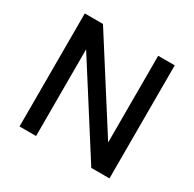

<svg xmlns="http://www.w3.org/2000/svg" viewBox="-151 -852 1028 1015"><g transform="rotate(30 362.5 -345.0)"><path d="M88 0V-690H199L536 -161V-690H637V0H526L189 -529V0Z"/></g></svg>

Font: Oxanium ExtraLight Medium
Style: Regular
Weight: 500
Version: Version 2.000